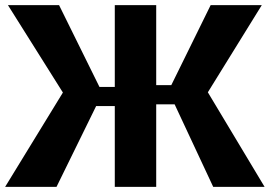

<svg xmlns="http://www.w3.org/2000/svg" viewBox="-25 -731 1055 751"><path d="M-5 0H196L351 -316H424V0H586V-323H658L809 0H1010L788 -370L999 -711H799L645 -398H586V-711H424V-391H364L206 -711H6L221 -369Z"/></svg>

Font: Aerodynamic
Style: Bd
Weight: 500
Designer: Google
Version: Version 2.000980; 2014